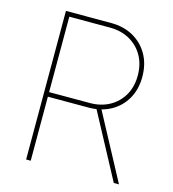

<svg xmlns="http://www.w3.org/2000/svg" viewBox="-108 -818 820 908"><g transform="rotate(15 301.5 -364.0)"><path d="M103 0V-727.5H324.7Q385.3 -727.5 432.1 -701.7Q479 -675.8 505.9 -628.9Q532.7 -582 532.7 -519.5Q532.7 -458 506.1 -411.6Q479.5 -365.2 432.6 -339.4Q385.7 -313.5 324.7 -313.5H114.7V-335.9H324.7Q378.9 -335.9 420.7 -358.9Q462.4 -381.8 486.3 -423.1Q510.3 -464.4 510.3 -519.5Q510.3 -575.7 486.3 -617.2Q462.4 -658.7 420.7 -681.9Q378.9 -705.1 324.7 -705.1H125.5V0ZM532.2 0 355 -331.1H380.4L557.6 0Z"/></g></svg>

Font: Inter 20pt Thin
Style: Regular
Weight: 250
Version: Version 4.001;git-66647c0bb